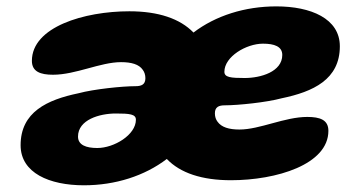

<svg xmlns="http://www.w3.org/2000/svg" viewBox="-20 -550 1061 587"><path d="M375.5 -515.5C237 -515.5 77.5 -467.5 77.5 -364C77.5 -331 103.5 -321.5 142 -321.5C211.5 -321.5 287 -360 350 -360C381.5 -360 405 -353.5 416.5 -336.5C421.5 -330 424.5 -321 424.5 -311C424.5 -291.5 412.5 -286.5 394 -286.5C354 -286.5 266.5 -277.5 220.5 -265C124 -245 43 -207.5 43 -106C43 -21 131.5 16.5 236.5 16.5C333 16.5 422.5 -12.5 490 -64C531 -21 597.5 1 686 1C825 1 984 -47 984 -150C984 -183.5 958.5 -192.5 919.5 -192.5C850 -192.5 774.5 -154 712 -154C680 -154 657 -161 645 -178C640 -184.5 637 -193 637 -203.5C637 -223 649 -228 667.5 -228C707.5 -228 795 -237 841 -249.5C937.5 -269.5 1019 -307 1019 -408.5C1019 -493.5 930 -530.5 825 -530.5C728.5 -530.5 639 -502 571.5 -450.5C530.5 -493 464 -515.5 375.5 -515.5ZM728 -311.5C685.5 -311.5 666 -313.5 666 -330.5C666 -377 733 -416.5 784 -416.5C818.5 -416.5 843 -408 843 -382C843 -330.5 777 -311.5 728 -311.5ZM334 -203C376.5 -203 395.5 -201 395.5 -184C395.5 -137.5 328.5 -97.5 277.5 -97.5C243.5 -97.5 218.5 -106.5 218.5 -132.5C218.5 -184 284.5 -203 334 -203Z"/></svg>

Font: Gluten
Style: Bold Italic
Weight: 700
Italic angle: -13°
Designer: Tyler Finck
Foundry: Etcetera Type Company
Version: Version 0.920